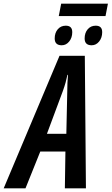

<svg xmlns="http://www.w3.org/2000/svg" viewBox="-83 -1019 604 1039"><path d="M235 -932 248 -999H501L488 -932ZM251 -774Q213 -774 213 -811Q213 -841 229.5 -860.5Q246 -880 273 -880Q308 -880 308 -845Q308 -815 291.5 -794.5Q275 -774 251 -774ZM413 -774Q375 -774 375 -811Q375 -841 391.5 -860.5Q408 -880 435 -880Q470 -880 470 -845Q470 -815 453.5 -794.5Q437 -774 413 -774ZM-63 0 239 -717H376L382 0H268L271 -199H135L55 0ZM171 -295H276L281 -525Q281 -549 282 -571Q283 -593 285 -614H282Q278 -594 272 -572.5Q266 -551 257 -526Z"/></svg>

Font: Noto Sans ExtraCondensed SemiBold
Style: Italic
Weight: 600
Width: 2
Italic angle: -12°
Designer: Monotype Design Team
Foundry: Monotype Imaging Inc.
Version: Version 2.013; ttfautohint (v1.8.4.7-5d5b)